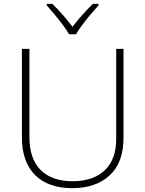

<svg xmlns="http://www.w3.org/2000/svg" viewBox="-20 -968 756 998"><path d="M622 -252Q622 -123 550 -56.5Q478 10 356 10Q231 10 162.5 -58Q94 -126 94 -254V-714H133V-255Q133 -142 191.5 -84Q250 -26 358 -26Q463 -26 523.5 -82Q584 -138 584 -246V-714H622ZM339 -790Q327 -811 306.5 -838.5Q286 -866 263.5 -893Q241 -920 223 -940V-948H252Q279 -922 307 -890Q335 -858 357 -829Q379 -858 407.5 -890Q436 -922 463 -948H492V-940Q474 -920 451 -893Q428 -866 407.5 -838.5Q387 -811 375 -790Z"/></svg>

Font: Noto Sans ExtraLight
Style: Regular
Weight: 200
Designer: Monotype Design Team
Foundry: Monotype Imaging Inc.
Version: Version 2.007